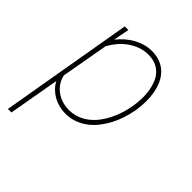

<svg xmlns="http://www.w3.org/2000/svg" viewBox="-204 -665 996 996"><g transform="rotate(45 293.5 -167.5)"><path d="M491.7 -259.3Q485.8 -228 475.6 -195.8Q465.3 -163.6 450 -133.8Q434.6 -104 414.3 -77.9Q394 -51.8 368.4 -32.2Q342.8 -12.7 312 -1.5Q281.2 9.8 245.1 9.8Q221.7 9.8 199.2 3.9Q176.8 -2 157 -12.9Q137.2 -23.9 120.8 -40Q104.5 -56.2 93.8 -77.1L44.4 203.1H18.6L144.5 -528.3H170.9L153.8 -440.4Q169.9 -460.9 189.9 -478.8Q210 -496.6 233.2 -509.8Q256.3 -522.9 281.7 -530.5Q307.1 -538.1 334.5 -538.1Q371.1 -538.1 398.7 -526.4Q426.3 -514.6 445.3 -494.9Q464.4 -475.1 476.1 -448.5Q487.8 -421.9 493.2 -391.8Q498.5 -361.8 498 -330.6Q497.6 -299.3 493.2 -269.5ZM466.3 -269.5Q470.7 -294.9 471.7 -322.8Q472.7 -350.6 469 -377.4Q465.3 -404.3 456.3 -428.7Q447.3 -453.1 431.4 -471.4Q415.5 -489.7 391.6 -500.7Q367.7 -511.7 335 -511.7Q304.2 -511.7 276.4 -501.7Q248.5 -491.7 224.4 -474.6Q200.2 -457.5 180.7 -434.6Q161.1 -411.6 147 -385.7L100.6 -125Q106.4 -99.1 120.1 -79.1Q133.8 -59.1 153.1 -45.2Q172.4 -31.2 196 -23.9Q219.7 -16.6 245.6 -16.6Q277.8 -16.6 305.4 -27.1Q333 -37.6 355.5 -55.2Q377.9 -72.8 395.8 -96.2Q413.6 -119.6 427.2 -146.5Q440.9 -173.3 450.2 -202.1Q459.5 -231 464.8 -259.3Z"/></g></svg>

Font: Roboto Mono Thin
Style: Italic
Weight: 250
Designer: Google
Version: Version 2.000985; 2015; ttfautohint (v1.3)